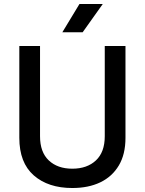

<svg xmlns="http://www.w3.org/2000/svg" viewBox="-20 -931 726 964"><path d="M343 13Q222 13 149.5 -50.5Q77 -114 77 -239V-700H181V-247Q181 -167 225 -125.5Q269 -84 343 -84Q417 -84 461.5 -125.5Q506 -167 506 -247V-700H610V-239Q610 -156 576.5 -100Q543 -44 483.5 -15.5Q424 13 343 13ZM293 -769 379 -911H496L395 -769Z"/></svg>

Font: SUSE Medium
Style: Regular
Weight: 500
Designer: Rene Bieder
Foundry: SUSE
Version: Version 1.000